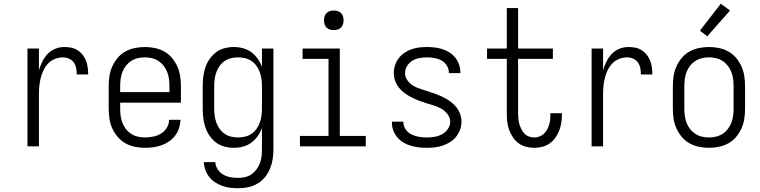

<svg xmlns="http://www.w3.org/2000/svg" viewBox="-20 -778 4040 1021"><path d="M126 0V-520H187V-404Q194 -428 205 -450.5Q216 -473 233 -491Q250 -509 273.5 -518.5Q297 -528 322 -528Q340 -528 358.5 -524.5Q377 -521 392.5 -511Q408 -501 419.5 -486.5Q431 -472 437.5 -455Q444 -438 446.5 -419.5Q449 -401 449 -382H388Q388 -399 385 -415.5Q382 -432 372.5 -445.5Q363 -459 347.5 -466Q332 -473 316 -473Q294 -473 273 -465Q252 -457 236.5 -441Q221 -425 211.5 -405Q202 -385 196.5 -363.5Q191 -342 189 -320Q187 -298 187 -276V0Z M750 8Q723 8 696.5 2.5Q670 -3 647 -16Q624 -29 606 -50Q588 -71 577 -95.5Q566 -120 562 -146.5Q558 -173 558 -200V-320Q558 -347 562 -373.5Q566 -400 577 -424.5Q588 -449 605.5 -470Q623 -491 646.5 -504Q670 -517 696.5 -522.5Q723 -528 750 -528Q777 -528 803.5 -522.5Q830 -517 853.5 -504Q877 -491 894.5 -470Q912 -449 923 -424.5Q934 -400 938 -373.5Q942 -347 942 -320V-232H619V-200Q619 -181 621.5 -162Q624 -143 631 -125Q638 -107 649.5 -92Q661 -77 677 -66.5Q693 -56 712 -51.5Q731 -47 750 -47Q772 -47 794.5 -51.5Q817 -56 836 -67.5Q855 -79 867 -98.5Q879 -118 879 -141H940Q939 -118 932 -96.5Q925 -75 911.5 -57Q898 -39 879 -26Q860 -13 839 -5.5Q818 2 795.5 5Q773 8 750 8ZM619 -288H881V-320Q881 -339 878.5 -358Q876 -377 869 -395Q862 -413 850.5 -428Q839 -443 823 -453.5Q807 -464 788 -468.5Q769 -473 750 -473Q731 -473 712 -468.5Q693 -464 677 -453.5Q661 -443 649.5 -428Q638 -413 631 -395Q624 -377 621.5 -358Q619 -339 619 -320Z M1247 223Q1226 223 1204.5 220.5Q1183 218 1163 211Q1143 204 1124.5 192Q1106 180 1093 163.5Q1080 147 1072.5 126.5Q1065 106 1064 84H1125Q1126 105 1138 123Q1150 141 1168 151Q1186 161 1206.5 164.5Q1227 168 1247 168Q1266 168 1284.5 163.5Q1303 159 1318.5 148Q1334 137 1345 121.5Q1356 106 1362.5 88.5Q1369 71 1371 52.5Q1373 34 1373 15V-98Q1365 -75 1350.5 -54.5Q1336 -34 1316.5 -19.5Q1297 -5 1272.5 1.5Q1248 8 1223 8Q1198 8 1173.5 1.5Q1149 -5 1129 -20Q1109 -35 1094.5 -56Q1080 -77 1072 -101Q1064 -125 1061 -150Q1058 -175 1058 -200V-320Q1058 -345 1061 -370Q1064 -395 1072 -419Q1080 -443 1094.5 -464Q1109 -485 1129 -500Q1149 -515 1173.5 -521.5Q1198 -528 1223 -528Q1248 -528 1272.5 -521.5Q1297 -515 1316.5 -500.5Q1336 -486 1350.5 -465.5Q1365 -445 1373 -422V-520H1434V15Q1434 41 1430 67.5Q1426 94 1416 118.5Q1406 143 1389 164Q1372 185 1349 198.5Q1326 212 1300 217.5Q1274 223 1247 223ZM1246 -47Q1265 -47 1283.5 -51.5Q1302 -56 1317.5 -66.5Q1333 -77 1344 -92.5Q1355 -108 1361.5 -126Q1368 -144 1370.5 -162.5Q1373 -181 1373 -200V-320Q1373 -339 1370.5 -357.5Q1368 -376 1361.5 -394Q1355 -412 1344 -427.5Q1333 -443 1317.5 -453.5Q1302 -464 1283.5 -468.5Q1265 -473 1246 -473Q1227 -473 1208.5 -468.5Q1190 -464 1174.5 -453.5Q1159 -443 1148 -427.5Q1137 -412 1130.5 -394Q1124 -376 1121.5 -357.5Q1119 -339 1119 -320V-200Q1119 -181 1121.5 -162.5Q1124 -144 1130.5 -126Q1137 -108 1148 -92.5Q1159 -77 1174.5 -66.5Q1190 -56 1208.5 -51.5Q1227 -47 1246 -47Z M1575 0V-55H1727V-465H1589V-520H1787V-55H1925V0ZM1755 -618Q1744 -618 1734 -621Q1724 -624 1716.5 -631.5Q1709 -639 1706 -649Q1703 -659 1703 -670Q1703 -681 1706 -691Q1709 -701 1716.5 -708.5Q1724 -716 1734 -719Q1744 -722 1755 -722Q1766 -722 1776 -719Q1786 -716 1793.5 -708.5Q1801 -701 1804 -691Q1807 -681 1807 -670Q1807 -659 1804 -649Q1801 -639 1793.5 -631.5Q1786 -624 1776 -621Q1766 -618 1755 -618Z M2249 8Q2228 8 2206.5 5.5Q2185 3 2164.5 -3Q2144 -9 2125.5 -20Q2107 -31 2093 -47.5Q2079 -64 2071.5 -84Q2064 -104 2064 -126V-131H2125V-128Q2125 -107 2137.5 -89.5Q2150 -72 2168.5 -63Q2187 -54 2207.5 -50.5Q2228 -47 2249 -47Q2270 -47 2291 -50.5Q2312 -54 2330.5 -64Q2349 -74 2361.5 -92Q2374 -110 2374 -131Q2374 -152 2360.5 -170Q2347 -188 2328.5 -199Q2310 -210 2290 -216Q2270 -222 2249.5 -228.5Q2229 -235 2209 -242.5Q2189 -250 2170 -259.5Q2151 -269 2133.5 -281.5Q2116 -294 2102.5 -310.5Q2089 -327 2081.5 -347.5Q2074 -368 2074 -389Q2074 -410 2080.5 -430.5Q2087 -451 2100 -468Q2113 -485 2130.5 -497Q2148 -509 2168 -516Q2188 -523 2209 -525.5Q2230 -528 2251 -528Q2272 -528 2292.5 -525.5Q2313 -523 2333 -516.5Q2353 -510 2370.5 -499Q2388 -488 2401 -471.5Q2414 -455 2421 -435Q2428 -415 2428 -394V-389H2367V-392Q2367 -412 2356 -429.5Q2345 -447 2327.5 -456.5Q2310 -466 2290.5 -469.5Q2271 -473 2251 -473Q2231 -473 2211 -469.5Q2191 -466 2173.5 -455.5Q2156 -445 2145 -427.5Q2134 -410 2134 -389Q2134 -368 2147 -350Q2160 -332 2178.5 -321.5Q2197 -311 2217.5 -304.5Q2238 -298 2258.5 -291.5Q2279 -285 2299 -277.5Q2319 -270 2338 -260.5Q2357 -251 2374.5 -238.5Q2392 -226 2405.5 -209.5Q2419 -193 2426.5 -172.5Q2434 -152 2434 -131Q2434 -109 2426.5 -88.5Q2419 -68 2405.5 -51Q2392 -34 2373.5 -22.5Q2355 -11 2334.5 -4Q2314 3 2292.5 5.5Q2271 8 2249 8Z M2821 8Q2799 8 2777.5 2.5Q2756 -3 2738 -16Q2720 -29 2707.5 -48Q2695 -67 2687.5 -87.5Q2680 -108 2677.5 -130.5Q2675 -153 2675 -175V-465H2570V-520H2675V-735H2735V-520H2920V-465H2735V-175Q2735 -160 2736.5 -145.5Q2738 -131 2742 -117.5Q2746 -104 2752.5 -91Q2759 -78 2769 -67.5Q2779 -57 2793 -52Q2807 -47 2821 -47Q2835 -47 2848.5 -52Q2862 -57 2872 -66.5Q2882 -76 2889 -88.5Q2896 -101 2900 -114Q2904 -127 2905.5 -141Q2907 -155 2907 -169V-176H2968V-166Q2968 -145 2964.5 -123.5Q2961 -102 2953 -82Q2945 -62 2932.5 -44.5Q2920 -27 2902.5 -15Q2885 -3 2864 2.5Q2843 8 2821 8Z M3126 0V-520H3187V-404Q3194 -428 3205 -450.5Q3216 -473 3233 -491Q3250 -509 3273.5 -518.5Q3297 -528 3322 -528Q3340 -528 3358.5 -524.5Q3377 -521 3392.5 -511Q3408 -501 3419.5 -486.5Q3431 -472 3437.5 -455Q3444 -438 3446.5 -419.5Q3449 -401 3449 -382H3388Q3388 -399 3385 -415.5Q3382 -432 3372.5 -445.5Q3363 -459 3347.5 -466Q3332 -473 3316 -473Q3294 -473 3273 -465Q3252 -457 3236.5 -441Q3221 -425 3211.5 -405Q3202 -385 3196.5 -363.5Q3191 -342 3189 -320Q3187 -298 3187 -276V0Z M3750 8Q3723 8 3696.5 2.5Q3670 -3 3646.5 -16Q3623 -29 3605.5 -50Q3588 -71 3577 -95.5Q3566 -120 3562 -146.5Q3558 -173 3558 -200V-320Q3558 -347 3562 -373.5Q3566 -400 3577 -424.5Q3588 -449 3605.5 -470Q3623 -491 3646.5 -504Q3670 -517 3696.5 -522.5Q3723 -528 3750 -528Q3777 -528 3803.5 -522.5Q3830 -517 3853.5 -504Q3877 -491 3894.5 -470Q3912 -449 3923 -424.5Q3934 -400 3938 -373.5Q3942 -347 3942 -320V-200Q3942 -173 3938 -146.5Q3934 -120 3923 -95.5Q3912 -71 3894.5 -50Q3877 -29 3853.5 -16Q3830 -3 3803.5 2.5Q3777 8 3750 8ZM3750 -47Q3769 -47 3788 -51.5Q3807 -56 3823 -66.5Q3839 -77 3850.5 -92Q3862 -107 3869 -125Q3876 -143 3878.5 -162Q3881 -181 3881 -200V-320Q3881 -339 3878.5 -358Q3876 -377 3869 -395Q3862 -413 3850.5 -428Q3839 -443 3823 -453.5Q3807 -464 3788 -468.5Q3769 -473 3750 -473Q3731 -473 3712 -468.5Q3693 -464 3677 -453.5Q3661 -443 3649.5 -428Q3638 -413 3631 -395Q3624 -377 3621.5 -358Q3619 -339 3619 -320V-200Q3619 -181 3621.5 -162Q3624 -143 3631 -125Q3638 -107 3649.5 -92Q3661 -77 3677 -66.5Q3693 -56 3712 -51.5Q3731 -47 3750 -47ZM3741 -585 3702 -615 3813 -758 3862 -722Z"/></svg>

Font: Iosevka Term Curly Light
Style: Regular
Weight: 300
Designer: Belleve Invis
Foundry: Belleve Invis
Version: Version 32.3.0